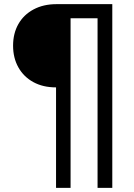

<svg xmlns="http://www.w3.org/2000/svg" viewBox="-20 -725 647 925"><path d="M250 180V-304Q187 -304 140.5 -329.5Q94 -355 68.5 -400.5Q43 -446 43 -505Q43 -564 68.5 -609Q94 -654 141.5 -679.5Q189 -705 252 -705H521V180H450V-637H320V180Z"/></svg>

Font: Mulish ExtraLight Medium
Style: Regular
Weight: 500
Version: Version 3.603